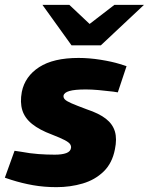

<svg xmlns="http://www.w3.org/2000/svg" viewBox="-28 -764 614 792"><path d="M205 8Q154 8 108.5 0Q63 -8 19 -22L-8 -31L32 -142L59 -138Q96 -131 130.5 -128.5Q165 -126 198 -126Q228 -126 245.5 -132.5Q263 -139 265 -154Q266 -162 261 -169.5Q256 -177 239 -186Q222 -195 186 -209Q135 -228 104.5 -252.5Q74 -277 64 -309.5Q54 -342 62 -385Q75 -449 133.5 -487Q192 -525 296 -525Q340 -525 387 -517.5Q434 -510 466 -500L494 -491L458 -383L439 -386Q406 -390 378 -392.5Q350 -395 326 -395Q280 -395 258 -388.5Q236 -382 234 -369Q233 -361 239.5 -354Q246 -347 266.5 -338Q287 -329 330 -313Q381 -296 409 -274Q437 -252 446 -221.5Q455 -191 446 -148Q435 -91 399.5 -56.5Q364 -22 313 -7Q262 8 205 8ZM267 -577 318 -647 444 -744H566L388 -577ZM267 -577 147 -744H258L362 -646L388 -577Z"/></svg>

Font: REM
Style: Bold Italic
Weight: 700
Italic angle: -11°
Designer: Octavio Pardo
Foundry: Ashler Design
Version: Version 1.005;gftools[0.9.28]